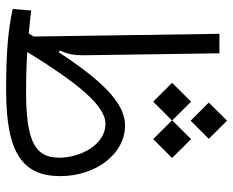

<svg xmlns="http://www.w3.org/2000/svg" viewBox="-87 -671 760 626"><g transform="rotate(90 293.0 -358.0)"><path d="M274.4 2C480 2 554.2 -52.2 554.2 -174.8C554.2 -288.6 483.4 -385.7 388.7 -385.7C317.4 -385.7 244.6 -313.5 150.4 -169.4L144.5 -173.3C156.7 -199.2 160.6 -220.7 160.2 -251L153.8 -693.4H90.3L99.1 -88.4C96.2 -83 92.8 -77.1 88.9 -71.8C63 -74.2 38.6 -76.7 14.2 -79.6L9.3 -19.5C82.5 -3.4 155.8 2 274.4 2ZM149.4 -66.9C248.5 -227.1 322.8 -321.8 383.8 -321.8C454.1 -321.8 494.1 -236.8 494.1 -171.9C494.1 -96.7 449.7 -63 278.8 -63C229.5 -63 187.5 -64.5 149.4 -66.9ZM433.6 -477.5 495.1 -539.1 433.6 -601.1 372.6 -539.6 311.5 -601.1 250 -539.1 311.5 -477.5 372.6 -538.6ZM373.5 -599.6 432.6 -658.7 373.5 -718.3 314.5 -658.7Z"/></g></svg>

Font: Cascadia Code PL Light
Style: Regular
Weight: 300
Monospace: yes
Designer: Aaron Bell
Foundry: Saja Typeworks
Version: Version 2404.023